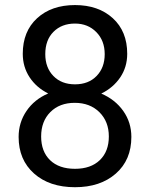

<svg xmlns="http://www.w3.org/2000/svg" viewBox="-20 -741 602 770"><path d="M490.2 -525.4Q490.2 -472.2 462.2 -430.7Q434.1 -389.2 386.2 -365.7Q441.9 -341.8 474.4 -295.9Q506.8 -250 506.8 -191.9Q506.8 -99.6 444.6 -44.9Q382.3 9.8 280.8 9.8Q178.2 9.8 116.5 -45.2Q54.7 -100.1 54.7 -191.9Q54.7 -249.5 86.2 -295.9Q117.7 -342.3 173.3 -366.2Q126 -389.6 98.6 -431.2Q71.3 -472.7 71.3 -525.4Q71.3 -615.2 128.9 -668Q186.5 -720.7 280.8 -720.7Q374.5 -720.7 432.4 -668Q490.2 -615.2 490.2 -525.4ZM416.5 -193.8Q416.5 -253.4 378.7 -291Q340.8 -328.6 279.8 -328.6Q218.8 -328.6 181.9 -291.5Q145 -254.4 145 -193.8Q145 -133.3 180.9 -98.6Q216.8 -64 280.8 -64Q344.2 -64 380.4 -98.9Q416.5 -133.8 416.5 -193.8ZM280.8 -646.5Q227.5 -646.5 194.6 -613.5Q161.6 -580.6 161.6 -523.9Q161.6 -469.7 194.1 -436.3Q226.6 -402.8 280.8 -402.8Q335 -402.8 367.4 -436.3Q399.9 -469.7 399.9 -523.9Q399.9 -578.1 366.2 -612.3Q332.5 -646.5 280.8 -646.5Z"/></svg>

Font: Roboto
Style: Regular
Weight: 400
Designer: Google
Version: Version 2.134; 2016; ttfautohint (v1.6)